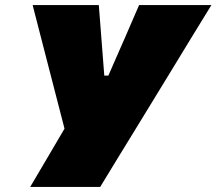

<svg xmlns="http://www.w3.org/2000/svg" viewBox="-20 -733 849 753"><path d="M98.5 0Q130.5 -54 163.5 -110.2Q196.5 -166.5 233 -228.5L157.5 -521Q145 -569 133.8 -612.8Q122.5 -656.5 108 -713H367.5Q370.5 -674 372.8 -645.5Q375 -617 377 -590.8Q379 -564.5 381.5 -533L389 -436.5H405L446.5 -531.5Q460.5 -563 472 -589.5Q483.5 -616 496 -645Q508.5 -674 525.5 -713H809Q768.5 -647 726.2 -578Q684 -509 648.5 -450.5L511.5 -226.5Q479 -173.5 442.2 -113.5Q405.5 -53.5 373 0Z"/></svg>

Font: Commissioner Black
Style: Italic
Weight: 900
Italic angle: -12°
Designer: Kostas Bartsokas
Foundry: Kostas Bartsokas
Version: Version 1.000; ttfautohint (v1.8.3)